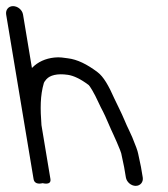

<svg xmlns="http://www.w3.org/2000/svg" viewBox="-80 -652 547 626"><path d="M385.4 -73.5 379.6 -107.8 370.5 -150.8C368.7 -160.6 362.5 -177.2 351.1 -204.8L339.9 -229.2C335.8 -237.3 331.4 -247.2 325.8 -260.5C316 -284.1 302.2 -310.6 293.2 -329.9C274.3 -372.8 257.5 -402 238.4 -416.4C203.9 -442.6 171.8 -458.3 141.3 -461.9C128.9 -463.4 115.2 -466.5 97.1 -464.4C68 -461.2 43.6 -450.2 25.2 -431.4C24.6 -430.7 24.8 -430.9 24.1 -430.3L-4.9 -604.5C-7.5 -620.1 -22.5 -632 -37.5 -632C-53.2 -632 -62.3 -618.9 -59.9 -604.5L29.4 -68.5C32.8 -47.8 55.4 -54.1 59.2 -54.8C60.1 -54.6 88 -46.8 84.4 -68.5L55.2 -243.9C51.2 -297.1 50.7 -339.9 63.1 -381.8C63.6 -383.4 66.2 -388 71.5 -393.9C82.8 -406.2 105.8 -413.3 141.4 -408C160.2 -405.2 182.7 -394.7 208.9 -374.9L209.2 -374.7L209.4 -374.5C211.8 -372.6 225.5 -352.7 242.7 -314.6C246.1 -307.1 250.4 -298.4 255.9 -288.2C263.8 -273.4 280.4 -232.3 289.5 -213.8L300.5 -189.2C310 -167.6 315 -153.8 315.2 -152.2L324.7 -107.2L330.4 -73.5C332.9 -58.5 347.4 -46 362.4 -46C377.5 -46 387.9 -58.5 385.4 -73.5Z"/></svg>

Font: MewTooHand
Style: BdCondLta
Weight: 400
Designer: Mew Too, Robert Jablonski
Version: Version 0.77